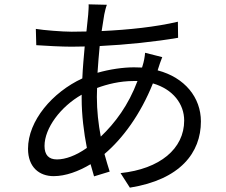

<svg xmlns="http://www.w3.org/2000/svg" viewBox="-20 -814 1040 884"><path d="M613 -441C571 -329 510 -248 444 -185C433 -243 426 -304 426 -368L427 -409C473 -426 531 -441 596 -441ZM727 -551 648 -571C647 -554 642 -528 637 -513L634 -503L597 -504C546 -504 485 -495 429 -479C432 -521 435 -563 439 -602C562 -608 695 -622 800 -640L799 -714C697 -690 575 -677 448 -671L460 -747C463 -761 467 -779 472 -792L388 -794C389 -782 387 -764 386 -746L378 -669L310 -668C267 -668 180 -675 145 -681L147 -606C188 -603 266 -599 309 -599L370 -600C366 -553 361 -503 359 -453C221 -389 109 -258 109 -129C109 -44 161 -3 227 -3C282 -3 342 -25 397 -58L413 -2L485 -24C477 -49 469 -76 461 -105C546 -177 627 -288 684 -430C777 -403 828 -335 828 -259C828 -129 716 -36 535 -17L578 50C810 13 905 -111 905 -255C905 -365 831 -457 706 -490L707 -494C712 -510 721 -537 727 -551ZM356 -378V-360C356 -285 366 -204 380 -133C329 -97 281 -80 242 -80C204 -80 185 -101 185 -142C185 -224 259 -323 356 -378Z"/></svg>

Font: ChiuKong Gothic CL
Style: Regular
Weight: 400
Designer: Ryoko NISHIZUKA 西塚涼子 (kana, bopomofo & ideographs); Paul D. Hunt (Latin, Greek & Cyrillic); Sandoll Communications 산돌커뮤니
Foundry: Adobe
Version: Version 1.300